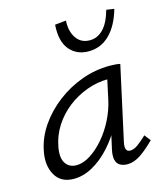

<svg xmlns="http://www.w3.org/2000/svg" viewBox="-101 -730 707 814"><g transform="rotate(-15 252.5 -322.5)"><path d="M124 6Q67 6 42.5 -37Q18 -80 30 -140Q41 -198 75.5 -248Q110 -298 160.5 -336.5Q211 -375 270.5 -396.5Q330 -418 393 -418Q408 -418 419 -417Q430 -416 439 -414L368 -90Q359 -48 385 -48Q401 -48 419 -61Q437 -74 459 -95L480 -68Q445 -33 416 -14Q387 5 359 5Q340 5 326.5 -3Q313 -11 309 -28.5Q305 -46 311 -73L349 -243L386 -277Q374 -221 347 -170Q320 -119 283.5 -79Q247 -39 206 -16.5Q165 6 124 6ZM149 -47Q179 -47 211 -67.5Q243 -88 271.5 -121.5Q300 -155 320.5 -196Q341 -237 350 -278L374 -389L407 -362Q400 -364 391 -364.5Q382 -365 373 -365Q324 -365 278 -348Q232 -331 194 -301.5Q156 -272 129.5 -231Q103 -190 94 -140Q86 -94 102 -70.5Q118 -47 149 -47ZM324 -500Q272 -500 241 -536.5Q210 -573 215 -646L264 -651Q261 -605 281.5 -574.5Q302 -544 341 -544Q374 -544 399.5 -569.5Q425 -595 441 -651L475 -646Q455 -576 416.5 -538Q378 -500 324 -500Z"/></g></svg>

Font: Ysabeau
Style: Italic
Weight: 400
Italic angle: -12°
Designer: Christian Thalmann (Catharsis Fonts)
Version: Version 2.000;gftools[0.9.27.dev2+g8671c4b]